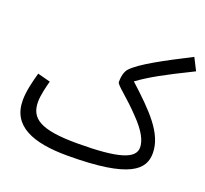

<svg xmlns="http://www.w3.org/2000/svg" viewBox="-124 -850 1090 1019"><g transform="rotate(20 421.0 -340.5)"><path d="M353 21C708 21 775 -54 775 -146C775 -257 679 -352 550 -470C615 -517 685 -556 842 -633L807 -702C664 -629 541 -564 498 -517C483 -501 476 -471 476 -440C476 -423 541 -380 618 -298C679 -235 701 -188 701 -151C701 -89 617 -58 379 -58C169 -58 109 -102 109 -195C109 -232 123 -287 131 -316L59 -335C45 -285 30 -226 30 -175C30 -30 156 21 353 21Z"/></g></svg>

Font: Noto Sans Arabic UI SmCn
Style: Regular
Weight: 400
Width: 4
Designer: Monotype Design Team, Nadine Chahine and Nizar Qandah
Foundry: Monotype Imaging Inc.
Version: Version 2.010